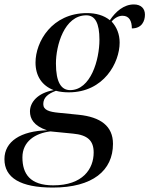

<svg xmlns="http://www.w3.org/2000/svg" viewBox="-68 -605 673 865"><path d="M170 240C350 240 441 163 441 43C441 -37 385 -78 286 -88L196 -97C154 -101 127 -109 127 -136C127 -165 147 -182 184 -196C202 -191 222 -189 242 -189C400 -189 471 -323 471 -413C471 -451 458 -483 435 -508C448 -524 466 -534 484 -534C515 -534 526 -509 526 -477C571 -477 585 -510 585 -539C585 -566 568 -585 535 -585C490 -585 453 -553 427 -514C400 -536 364 -546 324 -546C166 -546 92 -417 92 -323C92 -263 121 -219 174 -199C100 -186 67 -143 67 -103C67 -70 84 -38 144 -18C26 -15 -48 32 -48 112C-48 196 24 240 170 240ZM248 -199C208 -199 184 -234 184 -319C184 -399 221 -536 321 -536C361 -536 380 -500 380 -426C380 -336 341 -199 248 -199ZM172 230C67 230 33 178 33 104C33 32 91 -5 159 -13L261 -3C326 3 354 28 354 82C354 156 305 230 172 230Z"/></svg>

Font: Noto Serif Display
Style: Italic
Weight: 400
Italic angle: -12°
Designer: Monotype Design Team
Foundry: Monotype Imaging Inc.
Version: Version 2.009